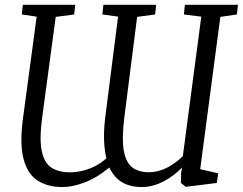

<svg xmlns="http://www.w3.org/2000/svg" viewBox="-20 -763 1006 796"><path d="M238.5 12.5Q178 12.5 136.2 -14.2Q94.5 -41 77.8 -103.5Q61 -166 75.5 -274L132 -694L70.5 -703L74.5 -743H292L287.5 -703L211 -693L155 -277Q142.5 -184.5 153.5 -135Q164.5 -85.5 194.8 -67Q225 -48.5 269.5 -48.5Q292.5 -48.5 318 -54Q343.5 -59.5 370 -72.2Q396.5 -85 421 -106.5Q415.5 -129.5 413 -156Q410.5 -182.5 411.2 -212Q412 -241.5 416 -274L469.5 -694L404.5 -703L408.5 -743H627.5L623 -703L548.5 -693L495.5 -276.5Q484.5 -188.5 493.2 -138.8Q502 -89 528.5 -69Q555 -49 596.5 -49Q622.5 -49 647 -57.2Q671.5 -65.5 694.5 -80.5Q717.5 -95.5 738 -115.5L814.5 -694L742.5 -703L746.5 -743H966.5L962 -703L893.5 -693L810 -61.5L884.5 -44.5L879 -4.5L750 11.5L730 -4.5L731 -48.5L735 -68.5Q700.5 -32.5 656.2 -10Q612 12.5 569 12.5Q520.5 12.5 487.5 -6.5Q454.5 -25.5 433 -68.5Q384.5 -27.5 333.2 -7.5Q282 12.5 238.5 12.5Z"/></svg>

Font: Merriweather Light
Style: Italic
Weight: 300
Italic angle: -7.8°
Designer: Eben Sorkin
Foundry: Eben Sorkin
Version: Version 2.101